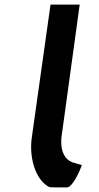

<svg xmlns="http://www.w3.org/2000/svg" viewBox="-20 -820 427 830"><path d="M198.4 -800 117.4 -225.1C106 -145.6 129.1 -44.6 193.2 -11.1C202 -9.3 241.2 -10 270.4 -10C290.7 -10 322.5 -71.9 333.6 -106.4C327 -108.4 319.4 -110.5 305.7 -114.6C227.9 -130.5 246.7 -233.9 246.7 -233.9L324.5 -800Z"/></svg>

Font: Hussar Ekologiczny
Style: Regular
Weight: 400
Foundry: Cannot Into Space Fonts
Version: Version 0.97